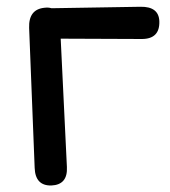

<svg xmlns="http://www.w3.org/2000/svg" viewBox="-20 -534 510 576"><path d="M113.3 -510.7Q125.5 -512.2 134.3 -509.3Q267.6 -511.7 401.4 -513.7Q456.1 -514.6 458 -470.7Q460 -417 405.3 -417L162.1 -418L180.7 -33.2Q183.6 20.5 133.8 22.5Q85.9 23.4 84 -30.3L67.4 -450.2Q65.4 -505.9 113.3 -510.7Z"/></svg>

Font: Comic Relief
Style: Regular
Weight: 400
Designer: Jeff Davis
Foundry: Loudifier
Version: Version 1.0